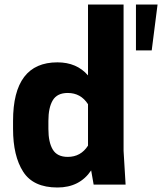

<svg xmlns="http://www.w3.org/2000/svg" viewBox="-20 -820 720 853"><path d="M235 13Q128 13 83 -57Q38 -127 38 -247V-283Q38 -543 235 -543Q321 -543 371 -485V-800H529V-150L538 0H396L385 -63Q334 13 235 13ZM281 -123Q339 -123 371 -173V-357Q339 -407 281 -407Q234 -407 214.5 -374.5Q195 -342 195 -283V-247Q195 -188 214.5 -155.5Q234 -123 281 -123ZM654 -596H584V-800H680Z"/></svg>

Font: Tanohe Sans
Style: Bold
Weight: 700
Designer: Village Type and Design LLC & Cristiano Sobral
Foundry: Cooper Hewitt Smithsonian Design Museum
Version: Version 1.00;September 29, 2021;FontCreator 13.0.0.2655 64-b